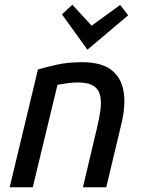

<svg xmlns="http://www.w3.org/2000/svg" viewBox="-20 -795 604 815"><path d="M21 0 141 -500Q178 -511 224 -521Q270 -531 328 -531Q411 -531 453.5 -497.5Q496 -464 505 -404.5Q514 -345 495 -268L431 0H332L391 -249Q401 -290 406 -325.5Q411 -361 405.5 -388Q400 -415 377.5 -430Q355 -445 311 -445Q289 -445 267 -442Q245 -439 224 -435L119 0ZM351 -584 243 -734 287 -775 369 -686 490 -774 524 -730Z"/></svg>

Font: Ubuntu Sans Medium
Style: Italic
Weight: 500
Italic angle: -13.5°
Designer: Dalton Maag Ltd
Foundry: Dalton Maag Ltd
Version: Version 1.006